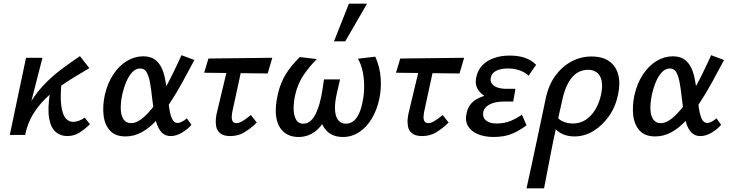

<svg xmlns="http://www.w3.org/2000/svg" viewBox="-20 -731 3957 1040"><path d="M84 0Q97 -85 130 -148.5Q163 -212 208.5 -261.5Q254 -311 306.5 -351Q359 -391 413 -427L464 -362Q429 -341 388 -316.5Q347 -292 305 -262.5Q263 -233 224.5 -195Q186 -157 157.5 -109.5Q129 -62 116 0ZM33 0 121 -418H210L103 0ZM343 6Q308 6 281.5 -16.5Q255 -39 246 -91Q237 -143 251 -232L315 -300Q305 -211 311.5 -161Q318 -111 335 -91Q352 -71 375 -71Q385 -71 397 -74Q409 -77 420 -82.5Q431 -88 439 -94L467 -58Q437 -29 408.5 -11.5Q380 6 343 6Z M660 8Q605 8 576 -23.5Q547 -55 541 -106.5Q535 -158 548 -218Q563 -282 594.5 -329Q626 -376 668 -401Q710 -426 755 -426Q794 -426 817.5 -409.5Q841 -393 854.5 -365Q868 -337 874.5 -302Q881 -267 886 -231Q891 -188 896 -150Q901 -112 911.5 -88.5Q922 -65 942 -65Q953 -65 966 -72Q979 -79 992 -90L1017 -55Q998 -32 966.5 -13Q935 6 905 6Q875 6 857 -12.5Q839 -31 829 -61Q819 -91 813.5 -127.5Q808 -164 804 -200Q799 -250 792 -286Q785 -322 773.5 -341Q762 -360 739 -360Q716 -360 697 -340.5Q678 -321 664 -288Q650 -255 641 -213Q632 -166 634.5 -133Q637 -100 651 -82Q665 -64 690 -64Q717 -64 746 -86Q775 -108 804 -144.5Q833 -181 861 -229Q889 -277 914.5 -329Q940 -381 963 -432L1033 -406Q1001 -346 968.5 -286.5Q936 -227 901 -174Q866 -121 828.5 -80Q791 -39 749 -15.5Q707 8 660 8Z M1228 6Q1191 6 1173 -9Q1155 -24 1151 -46Q1147 -68 1149.5 -90Q1152 -112 1156 -126L1224 -410H1300L1240 -133Q1237 -120 1235.5 -103.5Q1234 -87 1239.5 -75.5Q1245 -64 1260 -64Q1276 -64 1296 -76.5Q1316 -89 1339 -108L1371 -67Q1338 -35 1304 -14.5Q1270 6 1228 6ZM1086 -337 1109 -414 1455 -418 1430 -333Z M1597 11Q1548 11 1516.5 -16.5Q1485 -44 1476.5 -96Q1468 -148 1485 -221Q1499 -282 1528 -329Q1557 -376 1604 -422L1696 -411Q1658 -373 1625.5 -326Q1593 -279 1579 -217Q1571 -182 1570.5 -146Q1570 -110 1582.5 -85.5Q1595 -61 1623 -61Q1645 -61 1662 -76Q1679 -91 1691 -116Q1703 -141 1711.5 -172.5Q1720 -204 1725 -235L1735 -301H1822L1806 -232Q1793 -177 1794.5 -139Q1796 -101 1811.5 -81Q1827 -61 1853 -61Q1877 -61 1894.5 -75Q1912 -89 1924.5 -115.5Q1937 -142 1944 -180Q1952 -218 1952.5 -259.5Q1953 -301 1945 -341Q1937 -381 1919 -413L2013 -424Q2038 -367 2042 -308.5Q2046 -250 2035 -197Q2022 -135 1993.5 -88Q1965 -41 1925 -15Q1885 11 1838 11Q1779 11 1746.5 -25.5Q1714 -62 1712 -117L1753 -109Q1726 -48 1686.5 -18.5Q1647 11 1597 11ZM1789 -507 1870 -711H1968L1850 -507Z M2267 6Q2230 6 2212 -9Q2194 -24 2190 -46Q2186 -68 2188.5 -90Q2191 -112 2195 -126L2263 -410H2339L2279 -133Q2276 -120 2274.5 -103.5Q2273 -87 2278.5 -75.5Q2284 -64 2299 -64Q2315 -64 2335 -76.5Q2355 -89 2378 -108L2410 -67Q2377 -35 2343 -14.5Q2309 6 2267 6ZM2125 -337 2148 -414 2494 -418 2469 -333Z M2653 11Q2606 11 2569 -4Q2532 -19 2514.5 -49Q2497 -79 2509 -124Q2522 -178 2577.5 -202Q2633 -226 2712 -226L2708 -186Q2660 -186 2622.5 -202Q2585 -218 2567.5 -248.5Q2550 -279 2562 -321Q2570 -354 2594 -378.5Q2618 -403 2655.5 -416.5Q2693 -430 2742 -430Q2788 -430 2824 -417.5Q2860 -405 2884 -380L2843 -321Q2828 -337 2799 -348.5Q2770 -360 2730 -360Q2693 -360 2668.5 -348Q2644 -336 2639 -312Q2634 -292 2644 -278Q2654 -264 2674.5 -257Q2695 -250 2723 -250H2772L2760 -181H2712Q2662 -181 2632.5 -165.5Q2603 -150 2598 -126Q2592 -96 2612 -79Q2632 -62 2669 -62Q2712 -62 2745.5 -76Q2779 -90 2807 -110L2832 -52Q2792 -22 2751 -5.5Q2710 11 2653 11Z M2832 289Q2846 225 2859.5 163.5Q2873 102 2885.5 41.5Q2898 -19 2911 -78.5Q2924 -138 2936 -198Q2952 -272 2989 -322Q3026 -372 3076.5 -398.5Q3127 -425 3184 -425Q3243 -425 3279.5 -399.5Q3316 -374 3328.5 -327.5Q3341 -281 3328 -220Q3315 -154 3279 -102.5Q3243 -51 3194.5 -21.5Q3146 8 3092 8Q3060 8 3035.5 -1.5Q3011 -11 2994.5 -26.5Q2978 -42 2972 -58L2998 -98Q3011 -79 3035 -70.5Q3059 -62 3083 -62Q3122 -62 3152.5 -82Q3183 -102 3204.5 -137.5Q3226 -173 3236 -220Q3249 -285 3229.5 -319Q3210 -353 3164 -353Q3133 -353 3106.5 -336.5Q3080 -320 3060 -285.5Q3040 -251 3028 -200Q3010 -119 2997.5 -63.5Q2985 -8 2976.5 34Q2968 76 2961 112.5Q2954 149 2946 190.5Q2938 232 2927 289Z M3529 8Q3474 8 3445 -23.5Q3416 -55 3410 -106.5Q3404 -158 3417 -218Q3432 -282 3463.5 -329Q3495 -376 3537 -401Q3579 -426 3624 -426Q3663 -426 3686.5 -409.5Q3710 -393 3723.5 -365Q3737 -337 3743.5 -302Q3750 -267 3755 -231Q3760 -188 3765 -150Q3770 -112 3780.5 -88.5Q3791 -65 3811 -65Q3822 -65 3835 -72Q3848 -79 3861 -90L3886 -55Q3867 -32 3835.5 -13Q3804 6 3774 6Q3744 6 3726 -12.5Q3708 -31 3698 -61Q3688 -91 3682.5 -127.5Q3677 -164 3673 -200Q3668 -250 3661 -286Q3654 -322 3642.5 -341Q3631 -360 3608 -360Q3585 -360 3566 -340.5Q3547 -321 3533 -288Q3519 -255 3510 -213Q3501 -166 3503.5 -133Q3506 -100 3520 -82Q3534 -64 3559 -64Q3586 -64 3615 -86Q3644 -108 3673 -144.5Q3702 -181 3730 -229Q3758 -277 3783.5 -329Q3809 -381 3832 -432L3902 -406Q3870 -346 3837.5 -286.5Q3805 -227 3770 -174Q3735 -121 3697.5 -80Q3660 -39 3618 -15.5Q3576 8 3529 8Z"/></svg>

Font: Ysabeau Infant SemiBold
Style: Italic
Weight: 600
Italic angle: -12°
Designer: Christian Thalmann (Catharsis Fonts)
Version: Version 2.002; featfreeze: ss01,ss02,lnum